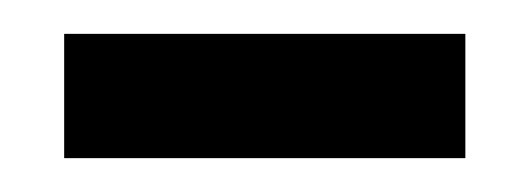

<svg xmlns="http://www.w3.org/2000/svg" viewBox="-20 -359 316 114"><path d="M256.3 -265.1V-338.9H18.1V-265.1Z"/></svg>

Font: Roboto1
Style: rg
Weight: 400
Designer: Google
Version: Version 2.137; 2017